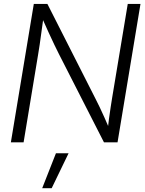

<svg xmlns="http://www.w3.org/2000/svg" viewBox="-20 -748 761 1009"><path d="M37.1 0 157.7 -727.5H229L481.9 -229Q491.7 -210.4 503.7 -185.1Q515.6 -159.7 528.8 -130.6Q542 -101.6 554.2 -72.3L545.4 -63Q548.3 -91.3 552.7 -123.3Q557.1 -155.3 561.5 -184.6Q565.9 -213.9 569.3 -233.9L651.4 -727.5H718.3L597.7 0H526.4L290 -463.4Q279.3 -484.4 265.6 -512.9Q252 -541.5 235.6 -577.1Q219.2 -612.8 200.2 -655.8L210 -668Q203.6 -621.1 198.2 -582.8Q192.9 -544.4 188.7 -514.6Q184.6 -484.9 180.7 -463.9L104 0ZM201.7 241.2 273.9 57.6H340.3L251.5 241.2Z"/></svg>

Font: Inter 28pt Light
Style: Italic
Weight: 300
Italic angle: -9.3988°
Designer: Rasmus Andersson
Foundry: rsms
Version: Version 4.001;git-66647c0bb